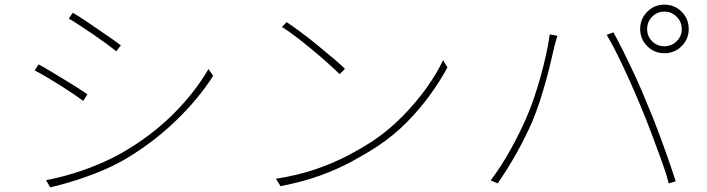

<svg xmlns="http://www.w3.org/2000/svg" viewBox="-20 -800 3040 826"><path d="M293 -745Q313 -734 342 -714.5Q371 -695 402.5 -673.5Q434 -652 460.5 -633.5Q487 -615 500 -605L480 -579Q465 -592 439 -611Q413 -630 382.5 -651Q352 -672 323.5 -690.5Q295 -709 276 -720ZM178 -25Q232 -35 290.5 -52.5Q349 -70 405.5 -94Q462 -118 509 -145Q631 -216 723.5 -307.5Q816 -399 877 -503L897 -474Q836 -377 739 -283Q642 -189 525 -119Q475 -89 417 -65Q359 -41 302 -23Q245 -5 196 6ZM146 -523Q165 -513 195 -495Q225 -477 257 -457.5Q289 -438 316 -421Q343 -404 356 -394L338 -366Q322 -378 295.5 -396Q269 -414 238 -433.5Q207 -453 178 -470Q149 -487 129 -497Z M1213 -705Q1240 -687 1275 -661Q1310 -635 1346 -605.5Q1382 -576 1413.5 -549.5Q1445 -523 1464 -504L1441 -481Q1423 -499 1393 -526Q1363 -553 1327.5 -582.5Q1292 -612 1257 -639Q1222 -666 1193 -684ZM1167 -31Q1263 -46 1339.5 -72.5Q1416 -99 1476.5 -131Q1537 -163 1583 -193Q1652 -239 1711 -299Q1770 -359 1815 -422Q1860 -485 1886 -541L1905 -510Q1875 -454 1831 -393Q1787 -332 1730.5 -274.5Q1674 -217 1603 -170Q1554 -138 1494 -105.5Q1434 -73 1359 -45.5Q1284 -18 1187 1Z M2764 -675Q2764 -644 2785.5 -622.5Q2807 -601 2838 -601Q2869 -601 2891 -622.5Q2913 -644 2913 -675Q2913 -706 2891 -728Q2869 -750 2838 -750Q2807 -750 2785.5 -728Q2764 -706 2764 -675ZM2734 -675Q2734 -719 2764.5 -749.5Q2795 -780 2838 -780Q2882 -780 2912.5 -749.5Q2943 -719 2943 -675Q2943 -632 2912.5 -601.5Q2882 -571 2838 -571Q2795 -571 2764.5 -601.5Q2734 -632 2734 -675ZM2243 -290Q2259 -326 2275 -372Q2291 -418 2305 -468Q2319 -518 2329.5 -565.5Q2340 -613 2345 -652L2378 -646Q2374 -634 2371.5 -624.5Q2369 -615 2365 -600Q2360 -580 2351.5 -542.5Q2343 -505 2330.5 -459Q2318 -413 2302.5 -365Q2287 -317 2269 -275Q2241 -211 2203.5 -143.5Q2166 -76 2121 -11L2091 -24Q2139 -88 2178.5 -160Q2218 -232 2243 -290ZM2735 -346Q2714 -397 2688.5 -453.5Q2663 -510 2637.5 -562Q2612 -614 2590 -650L2619 -661Q2638 -627 2662.5 -577.5Q2687 -528 2713.5 -471Q2740 -414 2763 -356Q2786 -303 2809.5 -240.5Q2833 -178 2853.5 -119.5Q2874 -61 2887 -20L2857 -11Q2846 -54 2825 -112Q2804 -170 2780.5 -232Q2757 -294 2735 -346Z"/></svg>

Font: Source Han Sans SC ExtraLight
Style: Regular
Weight: 250
Designer: Ryoko NISHIZUKA 西塚涼子 (kana, bopomofo & ideographs); Paul D. Hunt (Latin, Greek & Cyrillic); Sandoll Communications 산돌커뮤니
Foundry: Adobe
Version: Version 2.004;hotconv 1.0.118;makeotfexe 2.5.65603